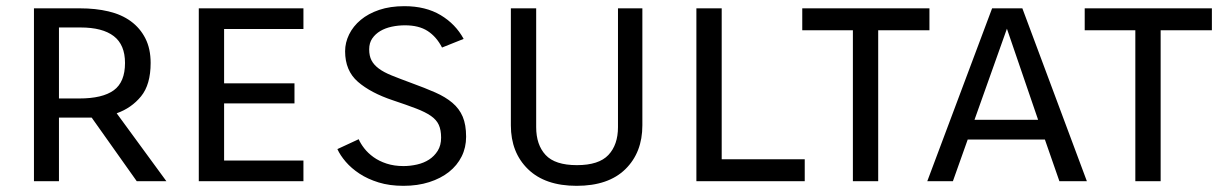

<svg xmlns="http://www.w3.org/2000/svg" viewBox="-20 -587 3971 622"><path d="M423 0 277 -206H171V0H90V-560H239Q290 -560 332 -550Q374 -540 404 -518Q434 -496 451 -462.5Q468 -429 468 -383Q468 -313 437 -275Q406 -237 358 -220L519 0ZM171 -498V-268H237Q312 -268 348.5 -294.5Q385 -321 385 -383Q385 -442 348.5 -470Q312 -498 241 -498Z M934 -252H706V-67H963V0H624V-560H963V-493H706V-317H934Z M1142 -136Q1148 -122 1160 -106.5Q1172 -91 1190 -78Q1208 -65 1232.5 -57Q1257 -49 1287 -49Q1309 -49 1331 -54Q1353 -59 1370 -70Q1387 -81 1398 -98.5Q1409 -116 1409 -141Q1409 -166 1401.5 -182.5Q1394 -199 1376 -211.5Q1358 -224 1328 -235.5Q1298 -247 1253 -262Q1181 -286 1139.5 -322Q1098 -358 1098 -421Q1098 -449 1111 -475.5Q1124 -502 1148.5 -522.5Q1173 -543 1208.5 -555Q1244 -567 1290 -567Q1359 -567 1407.5 -538Q1456 -509 1482 -461L1412 -433Q1394 -468 1365.5 -486.5Q1337 -505 1292 -505Q1270 -505 1249 -500.5Q1228 -496 1212 -486.5Q1196 -477 1186 -462.5Q1176 -448 1176 -427Q1176 -406 1183.5 -391.5Q1191 -377 1207 -365Q1223 -353 1249 -342.5Q1275 -332 1313 -318Q1357 -302 1390 -287.5Q1423 -273 1445.5 -254Q1468 -235 1479 -209Q1490 -183 1490 -144Q1490 -109 1475.5 -80Q1461 -51 1434.5 -30Q1408 -9 1370.5 3Q1333 15 1287 15Q1242 15 1206.5 4Q1171 -7 1144.5 -24.5Q1118 -42 1100 -63Q1082 -84 1073 -104Z M1717 -560V-175Q1717 -118 1747.5 -85Q1778 -52 1849 -52Q1920 -52 1951 -85Q1982 -118 1982 -175V-560H2061V-181Q2061 -93 2006 -39Q1951 15 1848 15Q1746 15 1690.5 -39Q1635 -93 1635 -181V-560Z M2318 -560V-71H2587V0H2236V-560Z M2991 -489H2825V0H2743V-489H2579V-560H2991Z M3412 0 3365 -135H3115L3067 0H2984L3194 -560H3292L3501 0ZM3137 -199H3343L3242 -494Z M3906 -489H3740V0H3658V-489H3494V-560H3906Z"/></svg>

Font: Carrois Gothic SC
Style: Regular
Weight: 400
Designer: Ralph du Carrois
Foundry: Ralph du Carrois
Version: Version 1.001